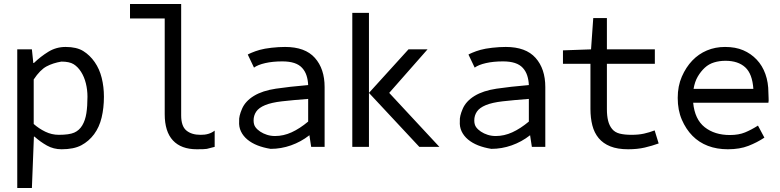

<svg xmlns="http://www.w3.org/2000/svg" viewBox="-20 -732 3890 957"><path d="M66 205V-486H139L146 -418H149Q182 -450 221 -474Q260 -498 307 -498Q362 -498 395 -477.5Q428 -457 452 -422.5Q476 -388 487 -343.5Q498 -299 498 -250Q498 -194 486.5 -146Q475 -98 449 -63Q423 -28 385.5 -8Q348 12 287 12Q247 12 214 -6.5Q181 -25 152 -51H149L139 205ZM148 -114Q174 -91 206 -75.5Q238 -60 273 -60Q325 -60 350 -71Q375 -82 390 -107Q405 -132 410.5 -167.5Q416 -203 416 -250Q416 -284 408 -316.5Q400 -349 384 -374Q368 -399 347 -412Q326 -425 286 -425Q244 -418 212 -401Q180 -384 148 -336Z M883 -157Q883 -103 909 -81.5Q935 -60 979 -60Q1022 -59 1050 -81V0Q1021 8 1011 10Q1001 12 961 12Q883 12 842 -32Q801 -76 801 -163V-640H628V-712H883Z M1521 -57Q1480 -25 1430.5 -7.5Q1381 10 1329 10Q1292 4 1263 -7.5Q1234 -19 1213 -36.5Q1192 -54 1181 -77Q1170 -100 1172 -128Q1170 -152 1186.5 -190Q1203 -228 1245.5 -254Q1288 -280 1355 -290Q1422 -300 1516 -308Q1515 -333 1508 -355Q1501 -377 1486 -393.5Q1471 -410 1446.5 -418Q1422 -426 1387 -426Q1339 -426 1302 -417.5Q1265 -409 1246 -395L1215 -460Q1215 -461 1233.5 -469Q1252 -477 1275 -483.5Q1298 -490 1333.5 -494Q1369 -498 1401 -498Q1501 -498 1549.5 -443.5Q1598 -389 1598 -298V0H1531L1522 -59ZM1516 -239Q1438 -233 1385.5 -227Q1333 -221 1301.5 -208Q1270 -195 1257 -175.5Q1244 -156 1244 -132Q1244 -111 1253 -98.5Q1262 -86 1277 -76Q1292 -66 1311 -60Q1330 -54 1351 -54Q1393 -54 1433.5 -72.5Q1474 -91 1516 -126Z M1736 0V-668H1819V-269L2016 -486H2111L1920 -269L2170 0H2070L1819 -269V0Z M2621 -57Q2580 -25 2530.5 -7.5Q2481 10 2429 10Q2392 4 2363 -7.5Q2334 -19 2313 -36.5Q2292 -54 2281 -77Q2270 -100 2272 -128Q2270 -152 2286.5 -190Q2303 -228 2345.5 -254Q2388 -280 2455 -290Q2522 -300 2616 -308Q2615 -333 2608 -355Q2601 -377 2586 -393.5Q2571 -410 2546.5 -418Q2522 -426 2487 -426Q2439 -426 2402 -417.5Q2365 -409 2346 -395L2315 -460Q2315 -461 2333.5 -469Q2352 -477 2375 -483.5Q2398 -490 2433.5 -494Q2469 -498 2501 -498Q2601 -498 2649.5 -443.5Q2698 -389 2698 -298V0H2631L2622 -59ZM2616 -239Q2538 -233 2485.5 -227Q2433 -221 2401.5 -208Q2370 -195 2357 -175.5Q2344 -156 2344 -132Q2344 -111 2353 -98.5Q2362 -86 2377 -76Q2392 -66 2411 -60Q2430 -54 2451 -54Q2493 -54 2533.5 -72.5Q2574 -91 2616 -126Z M3005 -188Q3005 -155 3011 -130.5Q3017 -106 3031 -89Q3045 -72 3069 -66Q3093 -60 3128 -60Q3163 -60 3190 -66Q3217 -72 3243 -82L3263 -17Q3230 -5 3193.5 3.5Q3157 12 3111 12Q3058 12 3022 -2.5Q2986 -17 2964 -43.5Q2942 -70 2932.5 -107Q2923 -144 2923 -189V-414H2786V-481L2926 -486L2937 -642H3005V-486H3244V-414H3005Z M3435 -220Q3443 -137 3492.5 -98Q3542 -59 3618 -59Q3662 -59 3693.5 -72Q3725 -85 3758 -106L3790 -46Q3754 -22 3710.5 -5Q3667 12 3608 12Q3553 12 3508.5 -5Q3464 -22 3431.5 -55Q3399 -88 3378.5 -135.5Q3358 -183 3358 -244Q3358 -303 3378.5 -350Q3399 -397 3430.5 -430Q3462 -463 3503.5 -480.5Q3545 -498 3594 -498Q3646 -498 3684.5 -481.5Q3723 -465 3751.5 -435Q3780 -405 3795 -363Q3810 -321 3810 -270Q3810 -256 3811 -243Q3812 -230 3810 -220ZM3735 -289Q3730 -364 3694.5 -396.5Q3659 -429 3596 -429Q3566 -429 3539.5 -421Q3513 -413 3493 -394.5Q3473 -376 3458 -350.5Q3443 -325 3437 -289Z"/></svg>

Font: Codetta
Style: Regular
Weight: 400
Italic angle: -11°
Designer: Ulrich Proeller
Foundry: PROSA GmbH
Version: Version 2.00;September 29, 2018;FontCreator 11.5.0.2427 64-b